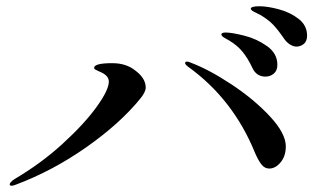

<svg xmlns="http://www.w3.org/2000/svg" viewBox="-20 -731 1040 614"><path d="M888 -608Q868 -637 853 -652.5Q838 -668 813 -683Q806 -687 799 -690Q792 -693 787 -696.5Q782 -700 782 -703Q782 -711 810 -711Q835 -711 871 -701.5Q907 -692 934.5 -671Q962 -650 962 -617Q962 -599 951.5 -590.5Q941 -582 928 -582Q918 -582 907 -589Q896 -596 888 -608ZM787 -514Q773 -544 756 -565Q739 -586 712 -602Q707 -605 700.5 -608.5Q694 -612 691 -615Q688 -618 688 -621Q688 -627 702 -627Q721 -627 761 -617Q801 -607 834 -583.5Q867 -560 867 -524Q867 -505 855.5 -495.5Q844 -486 829 -486Q800 -486 787 -514ZM796 -241Q726 -414 581 -518Q572 -525 572 -529Q572 -534 578 -534Q583 -534 589 -531Q648 -509 720.5 -461Q793 -413 843.5 -358.5Q894 -304 894 -263Q894 -232 877.5 -212Q861 -192 841 -192Q827 -192 817 -204Q807 -216 796 -241ZM11 -141Q11 -148 26 -158Q111 -208 180 -271Q249 -334 288.5 -388.5Q328 -443 328 -470Q328 -488 305 -499Q301 -501 294 -504Q287 -507 284 -509Q281 -511 281 -514Q281 -529 339 -529Q383 -529 412 -506Q446 -481 446 -451Q446 -437 429 -416Q364 -336 256.5 -260.5Q149 -185 32 -141Q22 -137 18 -137Q11 -137 11 -141Z"/></svg>

Font: Shippori Mincho B1 Medium
Style: Regular
Weight: 500
Designer: FONTDASU
Foundry: FONTDASU / Google Inc. / but / Adobe
Version: Version 3.110; ttfautohint (v1.8.3)